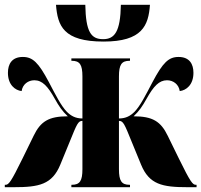

<svg xmlns="http://www.w3.org/2000/svg" viewBox="-26 -779 838 799"><path d="M405 -606C566 -606 592 -673 598 -759H477C475 -647 451 -616 403 -616C353 -616 331 -646 329 -759H207C214 -672 237 -606 405 -606ZM-6 0H32C136 0 191 -11 225 -94L264 -189C294 -263 299 -276 317 -276V-75C317 -26 306 -10 273 -10H271V0H515V-10H513C480 -10 469 -26 469 -75V-276C487 -276 492 -263 522 -189L561 -94C595 -11 650 0 754 0H792V-10H789C776 -10 767 -20 718 -120L672 -214C643 -274 609 -295 530 -295C554 -318 566 -336 584 -368C613 -420 636 -445 669 -445C695 -445 718 -428 722 -400C749 -403 779 -426 779 -476C779 -512 763 -542 717 -542C676 -542 652 -519 609 -438C579 -381 558 -339 534 -314C517 -297 498 -286 469 -286V-461C469 -510 480 -526 513 -526H515V-536H271V-526H273C306 -526 317 -510 317 -461V-286C288 -286 269 -297 252 -314C228 -339 207 -381 177 -438C134 -519 110 -542 69 -542C23 -542 7 -512 7 -476C7 -426 37 -403 64 -400C68 -428 91 -445 117 -445C150 -445 173 -420 202 -368C220 -336 232 -318 256 -295C177 -295 143 -274 114 -214L68 -120C19 -20 10 -10 -3 -10H-6Z"/></svg>

Font: Noto Serif Display ExtraCondensed Black
Style: Regular
Weight: 900
Width: 2
Designer: Monotype Design Team
Foundry: Monotype Imaging Inc.
Version: Version 2.009